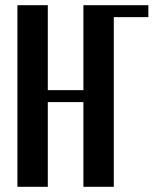

<svg xmlns="http://www.w3.org/2000/svg" viewBox="-20 -719 591 739"><path d="M164 -699V-372H301V-699H418V0H301V-326H164V0H47V-699ZM416 -699H551V-653H416Z"/></svg>

Font: Moniqa ExtBd Paragraph
Style: Regular
Weight: 800
Designer: Rajesh Rajput
Foundry: Rajesh Rajput
Version: Version 1.000